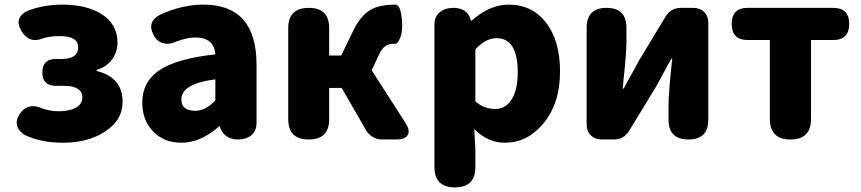

<svg xmlns="http://www.w3.org/2000/svg" viewBox="-20 -603 3721 830"><path d="M252 14Q159 14 90 -18Q62 -34 55 -57Q47 -81 63 -107Q99 -164 166 -133Q200 -122 234 -122Q279 -122 307 -137Q336 -153 336 -181Q336 -232 255 -232H221Q163 -232 163 -290Q163 -348 221 -348H246Q318 -348 318 -399Q318 -447 238 -447Q196 -447 168 -438Q106 -412 72 -470Q40 -525 96 -555Q167 -583 250 -583Q351 -583 416 -544Q488 -500 488 -419Q488 -381 467 -350Q443 -314 398 -301V-296Q510 -269 510 -163Q510 -81 429 -31Q357 14 252 14Z M764 14Q687 14 640 -37Q595 -85 595 -159Q595 -250 670 -300Q745 -350 911 -368Q905 -441 825 -441Q789 -441 744 -424Q713 -409 687 -416Q659 -422 644 -451Q614 -508 671 -539Q767 -583 859 -583Q1089 -583 1089 -323V-161V-72Q1089 -37 1066 -18Q1044 0 1007 0Q979 0 958.5 -14.5Q938 -29 931 -55V-57H927Q848 14 764 14ZM825 -124Q869 -124 911 -169V-260Q833 -250 796 -226Q764 -205 764 -173Q764 -124 825 -124Z M1315 0Q1226 0 1226 -88V-481Q1226 -569 1315 -569Q1403 -569 1403 -481V-363H1455L1504 -464Q1536 -533 1581 -560Q1620 -583 1688 -583Q1689 -583 1690 -583Q1710 -580 1716 -531Q1721 -491 1716 -460Q1714 -447 1706 -431Q1697 -412 1688 -414Q1687 -414 1686 -414Q1662 -414 1648 -405Q1629 -393 1615 -360L1587 -299L1732 -73Q1754 -40 1743 -20Q1732 0 1692 0H1682H1630Q1610 0 1591.5 -11Q1573 -22 1563 -39L1457 -223H1403V-88Q1403 0 1315 0Z M1947 207Q1858 207 1858 119V-181V-497Q1858 -532 1882 -551Q1904 -569 1941 -569Q1969 -569 1989 -556Q2009 -542 2015 -516V-514H2019Q2097 -583 2179 -583Q2281 -583 2341 -504.5Q2401 -426 2401 -294Q2401 -154 2327 -67Q2259 14 2162 14Q2089 14 2030 -45L2035 44V119Q2035 207 1947 207ZM2120 -132Q2164 -132 2189 -169Q2218 -210 2218 -291Q2218 -438 2126 -438Q2080 -438 2035 -390V-277V-165Q2072 -132 2120 -132Z M2581 0Q2552 0 2534 -18Q2516 -36 2516 -65V-483Q2516 -569 2602 -569Q2688 -569 2688 -483V-421Q2688 -374 2675 -253Q2673 -231 2672 -220H2676Q2684 -235 2705 -273Q2732 -321 2741 -339L2857 -531Q2880 -569 2924 -569H2977Q3006 -569 3024 -551Q3042 -533 3042 -504V-284V-86Q3042 0 2956 0Q2870 0 2870 -86V-148Q2870 -194 2882 -312Q2885 -337 2886 -349H2882Q2873 -333 2850 -291Q2826 -246 2817 -230L2700 -38Q2677 0 2633 0Z M3397 0Q3308 0 3308 -89V-430H3212Q3143 -430 3143 -500Q3143 -569 3212 -569H3397H3582Q3651 -569 3651 -500Q3651 -430 3582 -430H3486V-89Q3486 0 3397 0Z"/></svg>

Font: GenSenRounded TW H
Style: Regular
Weight: 900
Version: Version 1.501;PS 1;hotconv 16.6.51;makeotf.lib2.5.65220